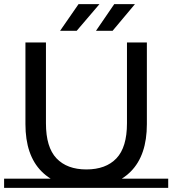

<svg xmlns="http://www.w3.org/2000/svg" viewBox="-25 -907 840 936"><path d="M395 8Q257 8 178 -71Q99 -150 99 -302V-700H199V-306Q199 -189 250.5 -135Q302 -81 396 -81Q491 -81 542.5 -135Q594 -189 594 -306V-700H691V-302Q691 -150 612.5 -71Q534 8 395 8ZM-5 9V-36H795V9ZM443 -757 532 -887H633L524 -757ZM268 -757 358 -887H460L349 -757Z"/></svg>

Font: Montserrat Underline Thin Medium
Style: Regular
Weight: 500
Version: Version 9.000